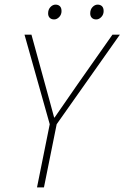

<svg xmlns="http://www.w3.org/2000/svg" viewBox="-20 -810 538 830"><path d="M140 0 195 -273 86 -660H116L175 -445Q185 -409 194.5 -374Q204 -339 214 -302H216Q241 -337 265.5 -373.5Q290 -410 315 -445L466 -660H498L225 -273L170 0ZM214 -726Q202 -726 195 -733Q188 -740 188 -752Q188 -769 198 -779.5Q208 -790 220 -790Q232 -790 239 -783Q246 -776 246 -762Q246 -747 236 -736.5Q226 -726 214 -726ZM396 -726Q384 -726 377 -733Q370 -740 370 -752Q370 -769 380 -779.5Q390 -790 402 -790Q414 -790 421 -783Q428 -776 428 -762Q428 -747 418 -736.5Q408 -726 396 -726Z"/></svg>

Font: Source Sans 3
Style: Italic
Weight: 200
Italic angle: -11°
Designer: Paul D. Hunt
Foundry: Adobe
Version: Version 3.046;hotconv 1.0.118;makeotfexe 2.5.65603